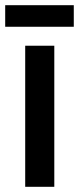

<svg xmlns="http://www.w3.org/2000/svg" viewBox="-37 -719 304 739"><path d="M172 0H60V-543H172ZM247 -699V-616H-17V-699Z"/></svg>

Font: Noto Sans Thai ExtCond SemBd
Style: Regular
Weight: 600
Width: 2
Designer: Monotype Design Team
Foundry: Monotype Imaging Inc.
Version: Version 2.002; ttfautohint (v1.8.4.7-5d5b)